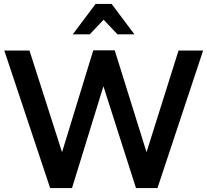

<svg xmlns="http://www.w3.org/2000/svg" viewBox="-20 -962 1063 984"><path d="M131 -703H2L237 2H349L510 -520L677 2H787L1021 -703H895L731 -182L568 -704H458L298 -182ZM552 -942H470L353 -786H440L511 -861L582 -786H669Z"/></svg>

Font: Geom Medium
Style: Bold
Weight: 500
Version: Version 1.102